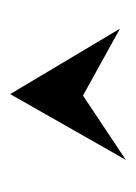

<svg xmlns="http://www.w3.org/2000/svg" viewBox="36 -780 272 385"><g transform="rotate(-90 172.5 -588.0)"><path d="M172.9 -558.1 43.9 -472.2 175.8 -704.1 307.1 -483.9Z"/></g></svg>

Font: Risque
Style: Regular
Weight: 400
Designer: Astigmatic (AOETI)
Foundry: Astigmatic (AOETI)
Version: Version 1.000